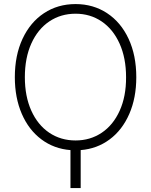

<svg xmlns="http://www.w3.org/2000/svg" viewBox="-20 -737 751 954"><path d="M380.9 8.8V197.3H330.1V8.8Q248.5 2.4 185.8 -44.4Q123 -91.3 88.4 -171.1Q53.7 -251 53.7 -353.5Q53.7 -461.9 92 -544.2Q130.4 -626.5 198.7 -671.6Q267.1 -716.8 355.5 -716.8Q443.4 -716.8 512 -671.6Q580.6 -626.5 618.9 -544.2Q657.2 -461.9 657.2 -353.5Q657.2 -250.5 622.3 -170.7Q587.4 -90.8 524.7 -44.2Q461.9 2.4 380.9 8.8ZM355.5 -668.9Q282.2 -668.9 225.1 -630.6Q168 -592.3 135.7 -520.8Q103.5 -449.2 103.5 -353.5Q103.5 -258.3 135.5 -187.3Q167.5 -116.2 224.6 -77.6Q281.7 -39.1 355.5 -39.1Q428.2 -39.1 485.4 -77.4Q542.5 -115.7 574.7 -187Q606.9 -258.3 606.4 -353.5Q606.4 -448.7 574.2 -520.3Q542 -591.8 485.1 -630.4Q428.2 -668.9 355.5 -668.9Z"/></svg>

Font: Pretendard ExtraLight
Style: Regular
Weight: 200
Designer: Base glyphs from Inter by Rasmus Andersson; Hangeul glyphs from Noto Sans CJK(Source Han Sans) by Jang Soo-young and Kan
Foundry: Kil Hyung-jin
Version: Version 1.309